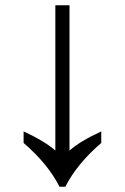

<svg xmlns="http://www.w3.org/2000/svg" viewBox="-20 -712 476 732"><path d="M207 0Q163 -87 70 -167V-211Q152 -173 191 -138V-692H245V-138Q284 -173 366 -211V-167Q273 -87 229 0Z"/></svg>

Font: hindi25
Style: Book
Weight: 400
Designer: Jelle Bosma - Monotype Design Team
Foundry: Monotype Imaging Inc.
Version: Version 2.003